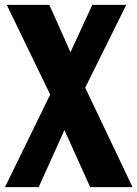

<svg xmlns="http://www.w3.org/2000/svg" viewBox="-20 -770 565 790"><path d="M245.1 -234.9 139.2 0H0.5L186.5 -380.9L7.8 -750H183.1L270 -555.2L359.9 -750H499.5L330.6 -409.2L525.4 0H351.1Z"/></svg>

Font: Francois One
Style: Regular
Weight: 400
Designer: Vernon Adams
Foundry: vernon adams
Version: Version 1.000